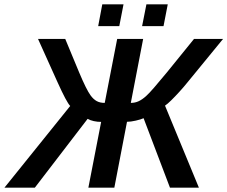

<svg xmlns="http://www.w3.org/2000/svg" viewBox="-62 -868 1051 888"><path d="M405.8 -304.2Q388.2 -304.2 371.6 -307.9Q355 -311.5 343.3 -318.4L99.1 0H-41.5L262.7 -377.9Q246.1 -394.5 203.6 -488.8L113.8 -688H239.7L304.2 -532.7Q337.4 -453.6 356.9 -426.8Q370.1 -408.7 385.3 -400.4Q400.4 -392.1 422.4 -392.1L480 -688H600.1L543 -392.1Q562.5 -392.1 578.9 -399.7Q595.2 -407.2 613.3 -423.3Q627 -435.5 650.9 -463.1Q674.8 -490.7 709.5 -532.7L835.4 -688H969.7L805.7 -487.8Q788.1 -465.8 767.8 -443.6Q747.6 -421.4 730.2 -404.3Q712.9 -387.2 701.2 -379.4L857.9 0H724.1L602.1 -321.3Q589.4 -315.4 565.9 -310.1Q542.5 -304.7 525.4 -304.7L466.8 0H346.7ZM713.9 -848.1 694.3 -747.1H595.2L615.2 -848.1ZM509.3 -848.1 489.7 -747.1H392.1L411.1 -848.1Z"/></svg>

Font: Arimo SemiBold
Style: Italic
Weight: 600
Italic angle: -12°
Version: Version 1.33